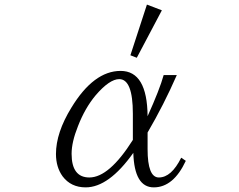

<svg xmlns="http://www.w3.org/2000/svg" viewBox="-20 -850 1040 834"><path d="M787.1 -151.4Q733.4 -36.1 647.9 -36.1Q563.5 -36.1 559.1 -186Q452.6 -36.1 352.1 -36.1Q288.1 -36.1 252 -84Q223.1 -124 223.1 -181.2Q223.1 -273.4 290 -382.3Q387.2 -542 503.9 -542Q619.6 -542 621.1 -345.2Q673.8 -461.9 690.9 -523.9H748Q691.9 -395.5 621.1 -274.4V-202.1Q621.1 -79.1 669.9 -79.1Q724.6 -79.1 767.1 -165ZM557.1 -242.2V-356Q557.1 -506.3 498 -506.3Q455.6 -506.3 395 -435.5Q349.1 -380.4 318.8 -302.2Q291 -232.9 291 -182.1Q291 -79.1 368.2 -79.1Q454.1 -79.1 557.1 -242.2ZM618.2 -830.1 683.1 -805.2 574.2 -599.1 546.4 -609.9Z"/></svg>

Font: I.Ming
Style: Regular
Weight: 400
Designer: Ichiten Fonts Project
Version: Version 6.11; Dec 27, 2019